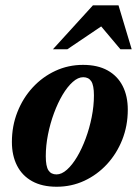

<svg xmlns="http://www.w3.org/2000/svg" viewBox="-20 -690 526 723"><path d="M292.7 -445.7Q347.6 -445.7 385.1 -424.9Q422.6 -404.1 441.9 -366.2Q461.2 -328.4 461.2 -277Q461.2 -216.6 440.4 -164Q419.5 -111.4 382.7 -71.5Q345.8 -31.7 297.4 -9.2Q249 13.2 193.4 13.2Q138.6 13.2 101.1 -7.6Q63.5 -28.4 44.2 -66.3Q24.8 -104.3 24.8 -155.4Q24.8 -215.9 45.7 -268.5Q66.5 -321.1 103.3 -360.9Q140.2 -400.8 188.6 -423.2Q237 -445.7 292.7 -445.7ZM192.8 -33.2Q212.1 -33.2 232.1 -51Q252.1 -68.8 270.3 -99.4Q288.4 -129.9 302.7 -168.6Q317 -207.2 325.3 -249Q333.7 -290.8 333.7 -330.7Q333.7 -368.8 323.6 -384.1Q313.6 -399.3 293.3 -399.3Q273.9 -399.3 253.9 -381.4Q233.9 -363.6 215.7 -333.1Q197.6 -302.5 183.3 -263.9Q169 -225.3 160.7 -183.5Q152.4 -141.7 152.4 -101.7Q152.4 -63.8 162.4 -48.5Q172.4 -33.2 192.8 -33.2ZM179.3 -504.5 330 -670H426.2L475.9 -504.5H433.4L345.2 -609.3H388.9L233.6 -504.5Z"/></svg>

Font: Newsreader Text
Style: Italic
Weight: 400
Italic angle: -17°
Designer: Hugues Gentile
Foundry: Production Type
Version: Version 1.001